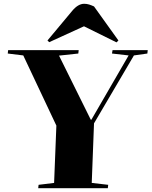

<svg xmlns="http://www.w3.org/2000/svg" viewBox="-20 -995 801 1015"><path d="M460 -362H463L660 -702L572 -712L575 -730H761L759 -712L688 -702L477 -343L465 -28L552 -18L550 0H182L184 -18L266 -28L278 -331L103 -702L21 -712L23 -730H396L394 -712L292 -701ZM606 -781 596 -771 424 -856 240 -772 231 -781 362 -938Q393 -975 425 -975Q439 -975 451.5 -971Q464 -967 477 -961Z"/></svg>

Font: Literata 72pt ExtraBold
Style: Italic
Weight: 800
Italic angle: -2°
Designer: Latin by Veronika Burian and Jose Scaglione. Greek by Irene Vlachou. Cyrillic by Vera Evstafieva
Foundry: TypeTogether
Version: Version 3.002